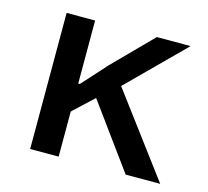

<svg xmlns="http://www.w3.org/2000/svg" viewBox="-81 -609 762 703"><g transform="rotate(15 300.0 -258.0)"><path d="M274 -243 197 -171V0H89V-516H197V-277H203L287 -370L431 -516H559L351 -309L582 0H451Z"/></g></svg>

Font: IBM Plaex Mono Medium
Style: Regular
Weight: 500
Designer: Mike Abbink, Paul van der Laan, Pieter van Rosmalen
Foundry: Bold Monday
Version: Version 2.003